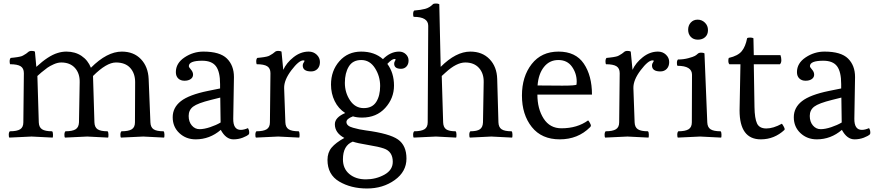

<svg xmlns="http://www.w3.org/2000/svg" viewBox="-20 -784 4984 1094"><path d="M160 -6 33 0Q30 -3 30 -16.5Q30 -30 36 -36Q77 -36 95 -47.5Q113 -59 113 -87L116 -367Q116 -395 97.5 -406.5Q79 -418 38 -418Q35 -421 35 -434.5Q35 -448 41 -454Q45 -454 60 -456Q75 -458 79 -458.5Q83 -459 94.5 -461.5Q106 -464 112 -468Q132 -479 139.5 -486.5Q147 -494 160 -494Q173 -494 179 -490L187 -403Q255 -466 308 -482Q333 -490 358 -490Q408 -490 444.5 -465.5Q481 -441 498 -398Q590 -490 674 -490Q742 -490 783 -447Q824 -404 827 -334L837 -87Q838 -59 855 -47.5Q872 -36 912 -36Q917 -31 917 -16.5Q917 -2 915 0L796 -6L669 0Q666 -3 666 -16.5Q666 -30 672 -36Q713 -36 731 -47.5Q749 -59 749 -87L750 -316Q750 -366 722 -397Q694 -428 640.5 -428Q587 -428 510 -351L518 -87Q519 -59 536 -47.5Q553 -36 593 -36Q598 -31 598 -16.5Q598 -2 596 0L477 -6L350 0Q347 -3 347 -16.5Q347 -30 353 -36Q393 -36 411 -47.5Q429 -59 430 -87L434 -316Q435 -366 407 -397Q379 -428 329 -428Q309 -428 286.5 -418Q264 -408 250 -398Q210 -368 193 -351L201 -87Q202 -59 219.5 -47.5Q237 -36 277 -36Q282 -31 282 -16.5Q282 -2 280 0Z M1165 -266 1234 -280V-305Q1234 -375 1210.5 -406.5Q1187 -438 1132 -438Q1056 -438 1056 -407Q1056 -401 1068 -387.5Q1080 -374 1080 -358.5Q1080 -343 1066.5 -333.5Q1053 -324 1031 -324Q1009 -324 995.5 -337Q982 -350 982 -373Q982 -424 1031.5 -457Q1081 -490 1139 -490Q1233 -490 1273 -450.5Q1313 -411 1313 -345Q1313 -343 1309 -108Q1308 -44 1352 -44Q1370 -44 1393 -54Q1400 -42 1400 -31.5Q1400 -21 1398 -19Q1388 -9 1363 0.5Q1338 10 1310 10Q1267 10 1238 -44Q1175 10 1095 10Q1040 10 1002 -25.5Q964 -61 964 -116Q964 -171 1010.5 -207.5Q1057 -244 1165 -266ZM1237 -86 1235 -228 1183 -215Q1106 -196 1080.5 -176.5Q1055 -157 1055 -123.5Q1055 -90 1073 -69Q1091 -48 1117 -48Q1143 -48 1177.5 -59.5Q1212 -71 1237 -86Z M1565 -6 1438 0Q1435 -3 1435 -16.5Q1435 -30 1441 -36Q1481 -36 1499.5 -47.5Q1518 -59 1518 -87L1521 -367Q1521 -395 1502.5 -406.5Q1484 -418 1443 -418Q1440 -421 1440 -434.5Q1440 -448 1446 -454Q1450 -454 1465 -456Q1480 -458 1484 -458.5Q1488 -459 1499.5 -461.5Q1511 -464 1517 -468Q1537 -479 1544.5 -486.5Q1552 -494 1565 -494Q1578 -494 1584 -490L1594 -386Q1612 -426 1652.5 -458Q1693 -490 1739 -490Q1766 -490 1784.5 -472.5Q1803 -455 1803 -430.5Q1803 -406 1789 -391.5Q1775 -377 1753 -377Q1705 -377 1705 -411Q1705 -420 1710 -427Q1715 -434 1715 -437Q1715 -440 1708 -440Q1683 -440 1640.5 -384Q1598 -328 1599 -282L1606 -87Q1607 -59 1624.5 -47.5Q1642 -36 1682 -36Q1687 -31 1687 -16.5Q1687 -2 1685 0Z M2254 -490Q2277 -490 2292.5 -475Q2308 -460 2308 -439Q2308 -418 2296 -405Q2284 -392 2265 -392Q2226 -392 2226 -421Q2226 -429 2230 -435.5Q2234 -442 2234 -445Q2234 -448 2228 -448Q2213 -448 2187 -420Q2225 -369 2225 -296.5Q2225 -224 2175 -169Q2125 -114 2043 -114Q2013 -114 1991 -121Q1954 -107 1954 -89Q1954 -66 1992 -56Q2026 -46 2064 -41Q2200 -23 2248 11Q2296 45 2296 119.5Q2296 194 2229 242Q2162 290 2071 290Q1980 290 1913 250.5Q1846 211 1846 127Q1846 85 1869.5 57Q1893 29 1942 2Q1888 -27 1888 -76Q1888 -115 1947 -140Q1908 -165 1887 -208Q1866 -251 1866 -302Q1866 -381 1914 -435.5Q1962 -490 2038 -490Q2114 -490 2162 -447Q2205 -490 2254 -490ZM2218 138Q2218 79 2167 62Q2139 52 2077.5 42Q2016 32 1990 23Q1934 45 1934 124Q1934 177 1970.5 207.5Q2007 238 2064.5 238Q2122 238 2170 211.5Q2218 185 2218 138ZM1945 -312Q1945 -256 1974.5 -212Q2004 -168 2052.5 -168Q2101 -168 2123.5 -203Q2146 -238 2146 -294Q2146 -350 2116.5 -396Q2087 -442 2038.5 -442Q1990 -442 1967.5 -405Q1945 -368 1945 -312Z M2491 -403Q2578 -490 2660 -490Q2728 -490 2769.5 -447Q2811 -404 2813 -334L2820 -87Q2821 -59 2838 -47.5Q2855 -36 2895 -36Q2900 -31 2900 -16.5Q2900 -2 2898 0L2779 -6L2657 0Q2654 -3 2654 -16.5Q2654 -30 2660 -36Q2698 -36 2714.5 -47.5Q2731 -59 2732 -87L2736 -316Q2737 -366 2709 -397Q2681 -428 2631 -428Q2581 -428 2519 -371Q2500 -353 2497 -351L2505 -87Q2506 -59 2522 -47.5Q2538 -36 2576 -36Q2581 -31 2581 -16.5Q2581 -2 2579 0L2464 -6L2337 0Q2334 -3 2334 -16.5Q2334 -30 2340 -36Q2380 -36 2398.5 -47.5Q2417 -59 2417 -87L2420 -637Q2420 -688 2337 -688Q2334 -691 2334 -704.5Q2334 -718 2340 -724Q2378 -727 2402.5 -733.5Q2427 -740 2447 -760Q2451 -764 2464 -764Q2477 -764 2483 -760Z M3342 -59Q3273 10 3169.5 10Q3066 10 3010 -60.5Q2954 -131 2954 -239.5Q2954 -348 3009.5 -419Q3065 -490 3162.5 -490Q3260 -490 3306.5 -421.5Q3353 -353 3353 -245H3042Q3042 -164 3077.5 -108.5Q3113 -53 3179 -53Q3269 -53 3331 -98Q3335 -95 3341 -84Q3347 -73 3347 -68.5Q3347 -64 3342 -59ZM3043 -297 3184 -296Q3260 -296 3265 -302Q3266 -307 3266 -319Q3266 -366 3239 -404Q3212 -442 3161.5 -442Q3111 -442 3079.5 -402.5Q3048 -363 3043 -297Z M3555 -6 3428 0Q3425 -3 3425 -16.5Q3425 -30 3431 -36Q3471 -36 3489.5 -47.5Q3508 -59 3508 -87L3511 -367Q3511 -395 3492.5 -406.5Q3474 -418 3433 -418Q3430 -421 3430 -434.5Q3430 -448 3436 -454Q3440 -454 3455 -456Q3470 -458 3474 -458.5Q3478 -459 3489.5 -461.5Q3501 -464 3507 -468Q3527 -479 3534.5 -486.5Q3542 -494 3555 -494Q3568 -494 3574 -490L3584 -386Q3602 -426 3642.5 -458Q3683 -490 3729 -490Q3756 -490 3774.5 -472.5Q3793 -455 3793 -430.5Q3793 -406 3779 -391.5Q3765 -377 3743 -377Q3695 -377 3695 -411Q3695 -420 3700 -427Q3705 -434 3705 -437Q3705 -440 3698 -440Q3673 -440 3630.5 -384Q3588 -328 3589 -282L3596 -87Q3597 -59 3614.5 -47.5Q3632 -36 3672 -36Q3677 -31 3677 -16.5Q3677 -2 3675 0Z M4014 -612.5Q4014 -587 3998 -572.5Q3982 -558 3956.5 -558Q3931 -558 3916 -574Q3901 -590 3901 -614.5Q3901 -639 3916 -655.5Q3931 -672 3955 -672Q3979 -672 3996.5 -655Q4014 -638 4014 -612.5ZM3969 -6 3842 0Q3839 -3 3839 -16.5Q3839 -30 3845 -36Q3885 -36 3903.5 -47.5Q3922 -59 3922 -87L3923 -358Q3923 -409 3840 -409Q3837 -412 3837 -425.5Q3837 -439 3843 -445Q3874 -445 3902 -452.5Q3930 -460 3939.5 -465.5Q3949 -471 3955.5 -477.5Q3962 -484 3975 -484Q3988 -484 3994 -480L4010 -87Q4011 -59 4028.5 -47.5Q4046 -36 4086 -36Q4091 -31 4091 -16.5Q4091 -2 4089 0Z M4435 -79Q4439 -75 4445 -64Q4451 -53 4451 -49Q4451 -45 4450 -44Q4392 10 4315 10Q4194 10 4194 -155Q4194 -160 4199 -418H4136Q4130 -424 4130 -437.5Q4130 -451 4133 -454Q4185 -466 4206.5 -492.5Q4228 -519 4237 -566Q4241 -570 4254 -570Q4267 -570 4273 -566L4275 -470H4427Q4432 -456 4432 -441Q4432 -426 4424 -418H4275L4279 -174Q4280 -109 4293.5 -80.5Q4307 -52 4346.5 -52Q4386 -52 4435 -79Z M4704 -266 4773 -280V-305Q4773 -375 4749.5 -406.5Q4726 -438 4671 -438Q4595 -438 4595 -407Q4595 -401 4607 -387.5Q4619 -374 4619 -358.5Q4619 -343 4605.5 -333.5Q4592 -324 4570 -324Q4548 -324 4534.5 -337Q4521 -350 4521 -373Q4521 -424 4570.5 -457Q4620 -490 4678 -490Q4772 -490 4812 -450.5Q4852 -411 4852 -345Q4852 -343 4848 -108Q4847 -44 4891 -44Q4909 -44 4932 -54Q4939 -42 4939 -31.5Q4939 -21 4937 -19Q4927 -9 4902 0.5Q4877 10 4849 10Q4806 10 4777 -44Q4714 10 4634 10Q4579 10 4541 -25.5Q4503 -61 4503 -116Q4503 -171 4549.5 -207.5Q4596 -244 4704 -266ZM4776 -86 4774 -228 4722 -215Q4645 -196 4619.5 -176.5Q4594 -157 4594 -123.5Q4594 -90 4612 -69Q4630 -48 4656 -48Q4682 -48 4716.5 -59.5Q4751 -71 4776 -86Z"/></svg>

Font: Esteban
Style: Regular
Weight: 400
Designer: Angelica Diaz Rivera
Foundry: Angelica Diaz Rivera
Version: Version 1.002